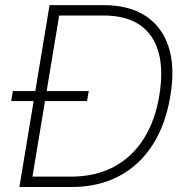

<svg xmlns="http://www.w3.org/2000/svg" viewBox="-20 -748 738 768"><path d="M266.1 0H82.5L89.4 -41.5H263.7Q361.3 -41.5 434.6 -80.3Q507.8 -119.1 554.2 -191.9Q600.6 -264.6 617.2 -365.7Q633.8 -466.3 614.5 -537.8Q595.2 -609.4 540 -647.7Q484.9 -686 393.1 -686H194.8L201.7 -727.5H393.6Q496.1 -727.5 562.3 -684.3Q628.4 -641.1 654.5 -560.1Q680.7 -479 661.6 -365.7Q643.1 -250.5 590.6 -168.7Q538.1 -86.9 456.1 -43.5Q374 0 266.1 0ZM223.6 -727.5 103 0H57.6L178.2 -727.5ZM24.9 -343.8 31.2 -383.8H335L328.1 -343.8Z"/></svg>

Font: Inter 24pt ExtraLight
Style: Italic
Weight: 250
Italic angle: -9.3988°
Version: Version 4.001;git-66647c0bb